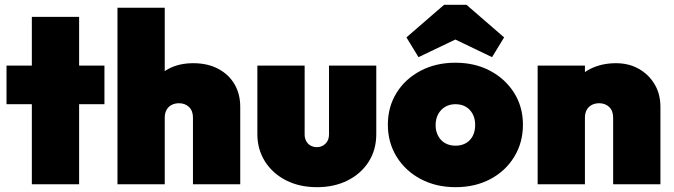

<svg xmlns="http://www.w3.org/2000/svg" viewBox="-20 -764 2795 796"><path d="M112 0V-694H308V0ZM7 -332V-492H413V-332Z M780 0V-276Q780 -305 763.5 -320.5Q747 -336 722 -336Q705 -336 691.5 -329Q678 -322 670.5 -308.5Q663 -295 663 -276L587 -310Q587 -370 611.5 -413Q636 -456 679.5 -479Q723 -502 781 -502Q841 -502 885 -478.5Q929 -455 952.5 -414.5Q976 -374 976 -321V0ZM467 0V-732H663V0Z M1294 12Q1222 12 1166.5 -16Q1111 -44 1079 -94Q1047 -144 1047 -208V-492H1243V-206Q1243 -191 1249.5 -179Q1256 -167 1267.5 -160.5Q1279 -154 1294 -154Q1315 -154 1329.5 -168.5Q1344 -183 1344 -206V-492H1540V-208Q1540 -143 1508.5 -93.5Q1477 -44 1421.5 -16Q1366 12 1294 12Z M1869 12Q1788 12 1724.5 -21.5Q1661 -55 1624.5 -114Q1588 -173 1588 -247Q1588 -321 1624 -379Q1660 -437 1723.5 -470.5Q1787 -504 1868 -504Q1949 -504 2012 -470.5Q2075 -437 2111.5 -379Q2148 -321 2148 -247Q2148 -173 2112 -114Q2076 -55 2013 -21.5Q1950 12 1869 12ZM1868 -160Q1893 -160 1911.5 -170.5Q1930 -181 1940 -200.5Q1950 -220 1950 -246Q1950 -272 1939.5 -291.5Q1929 -311 1911 -321.5Q1893 -332 1868 -332Q1844 -332 1825.5 -321Q1807 -310 1796.5 -290.5Q1786 -271 1786 -245Q1786 -220 1796.5 -200.5Q1807 -181 1825.5 -170.5Q1844 -160 1868 -160ZM1715 -527 1665 -609 1821 -744H1914L2070 -609L2020 -527L1789 -638H1947Z M2522 0V-276Q2522 -305 2505.5 -320.5Q2489 -336 2464 -336Q2447 -336 2433.5 -329Q2420 -322 2412.5 -308.5Q2405 -295 2405 -276L2329 -310Q2329 -370 2355.5 -413Q2382 -456 2428.5 -479Q2475 -502 2534 -502Q2587 -502 2628.5 -478.5Q2670 -455 2694 -414.5Q2718 -374 2718 -321V0ZM2209 0V-492H2405V0Z"/></svg>

Font: Outfit Thin Black
Style: Regular
Weight: 900
Version: Version 1.100;gftools[0.9.27]